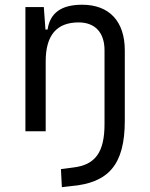

<svg xmlns="http://www.w3.org/2000/svg" viewBox="-20 -547 626 800"><path d="M237.8 232.9 275.4 228.5C432.6 215.3 500 139.2 500 -44.4V-336.9C500 -458 435.5 -527.3 322.3 -527.3C235.4 -527.3 188.5 -493.2 178.2 -423.8H169.4L162.6 -517.6H85.9V0H170.4V-291.5C170.4 -400.4 216.3 -453.6 307.6 -453.6C376 -453.6 415.5 -411.6 415.5 -337.4V-30.3C415.5 87.9 377 140.1 285.2 150.9L233.9 157.7Z"/></svg>

Font: Cascadia Code SemiLight
Style: Regular
Weight: 350
Monospace: yes
Designer: Aaron Bell
Foundry: Saja Typeworks
Version: Version 2404.023